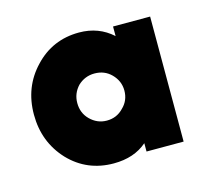

<svg xmlns="http://www.w3.org/2000/svg" viewBox="-59 -773 477 445"><g transform="rotate(-15 179.5 -550.0)"><path d="M244 -700V-677Q211 -707 164 -707Q100 -707 57 -661Q14 -616 14 -550Q14 -484 57 -438Q100 -393 164 -393Q213 -393 244 -420V-400H333V-700ZM174 -606Q198 -606 214 -590Q231 -573 231 -550Q231 -526 214 -510Q198 -493 174 -493Q151 -493 134 -510Q118 -526 118 -550Q118 -573 134 -590Q151 -606 174 -606Z"/></g></svg>

Font: Unageo
Style: Black
Weight: 900
Designer: Richard Sepsi
Foundry: Richard Sepsi
Version: Version 2.000